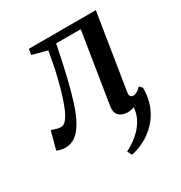

<svg xmlns="http://www.w3.org/2000/svg" viewBox="-206 -658 943 998"><g transform="rotate(-30 266.0 -159.5)"><path d="M298.5 212.5 285 185Q320 168 352 141.8Q384 115.5 405.2 80.8Q426.5 46 430 3.5Q421 6.5 411.2 8.5Q401.5 10.5 391.5 10.5Q358 10.5 339.5 -7.5Q321 -25.5 326.5 -62L394 -486H246.5Q226.5 -386.5 207.8 -307.2Q189 -228 170 -169Q151 -110 129 -71.5Q107.5 -32.5 80.2 -12.2Q53 8 17.5 8Q3.5 8 -12.5 4Q-28.5 0 -32 -3.5L-3 -110.5Q1 -108.5 10 -105.2Q19 -102 30.2 -99.2Q41.5 -96.5 51.5 -96.5Q69 -96.5 83.8 -114.5Q98.5 -132.5 110.8 -160.2Q123 -188 132.5 -218Q142 -248 149 -272.5Q157 -301 163.2 -326.8Q169.5 -352.5 174.8 -376.8Q180 -401 184.2 -425.5Q188.5 -450 193 -475L104 -498.5L109.5 -532.5H511.5L440 -84Q437 -64.5 442.5 -57.2Q448 -50 458.5 -50Q469 -50 481.8 -57Q494.5 -64 506.5 -77L522.5 -60.5Q522.5 0.5 503 48Q483.5 95.5 450.5 129.5Q417.5 163.5 378 184.2Q338.5 205 298.5 212.5Z"/></g></svg>

Font: Merriweather 72pt Medium
Style: Italic
Weight: 500
Italic angle: -7.8°
Version: Version 2.101